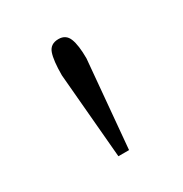

<svg xmlns="http://www.w3.org/2000/svg" viewBox="-82 -790 386 406"><g transform="rotate(-30 111.0 -587.0)"><path d="M79 -656Q79 -692 85 -709Q91 -726 111 -726Q129 -726 135.5 -709.5Q142 -693 142 -661L123 -448H97Z"/></g></svg>

Font: Taviraj ExtraLight
Style: Regular
Weight: 200
Designer: Katatrad Team
Foundry: CadsonDemak
Version: Version 1.030